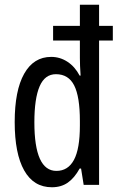

<svg xmlns="http://www.w3.org/2000/svg" viewBox="-20 -780 502 810"><path d="M199 10Q122 10 82 -61Q42 -132 42 -265Q42 -398 82 -469Q122 -540 196 -540Q233 -540 264.5 -519.5Q296 -499 316 -461H320Q317 -505 317 -535V-609H204V-671H317V-760H398V-671H456V-609H398V0H333L322 -69H316Q294 -29 266 -9.5Q238 10 199 10ZM218 -59Q267 -59 292 -105.5Q317 -152 317 -250V-270Q317 -372 293 -419.5Q269 -467 216 -467Q169 -467 147 -415.5Q125 -364 125 -264Q125 -59 218 -59Z"/></svg>

Font: Noto Sans Gurmukhi ExtraCondensed
Style: Regular
Weight: 400
Width: 2
Designer: Jelle Bosma - Monotype Design Team
Foundry: Monotype Imaging Inc.
Version: Version 2.004; ttfautohint (v1.8.4.7-5d5b)